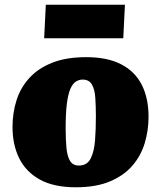

<svg xmlns="http://www.w3.org/2000/svg" viewBox="-20 -776 682 813"><path d="M301 17Q208 17 149 -15.5Q90 -48 61.5 -105.5Q33 -163 33 -238Q33 -298 50 -351.5Q67 -405 104.5 -446Q142 -487 201.5 -510.5Q261 -534 345 -534Q434 -534 492.5 -504Q551 -474 580 -417.5Q609 -361 609 -281Q609 -224 593 -170.5Q577 -117 541 -75Q505 -33 446 -8Q387 17 301 17ZM314 -75Q349 -75 364 -105Q379 -135 382.5 -182.5Q386 -230 386 -282Q386 -327 383.5 -362.5Q381 -398 369 -418.5Q357 -439 330 -439Q314 -439 300.5 -430Q287 -421 277.5 -398.5Q268 -376 263 -336Q258 -296 258 -233Q258 -184 261.5 -148.5Q265 -113 277 -94Q289 -75 314 -75ZM174 -756H509L502 -614H167Z"/></svg>

Font: Literata Black
Style: Italic
Weight: 900
Italic angle: -2°
Designer: Latin by Veronika Burian and Jose Scaglione. Greek by Irene Vlachou. Cyrillic by Vera Evstafieva
Foundry: TypeTogether
Version: Version 3.002